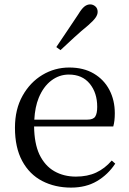

<svg xmlns="http://www.w3.org/2000/svg" viewBox="-20 -838 587 873"><path d="M303 15Q230 15 172 -15Q114 -45 81 -106Q48 -167 48 -257Q48 -341 82.5 -402.5Q117 -464 173 -497.5Q229 -531 295 -531Q360 -531 406.5 -503.5Q453 -476 477.5 -429Q502 -382 502 -323Q502 -287 495 -263H135Q136 -186 159 -136Q184 -84 227 -59.5Q270 -35 325 -35Q378 -35 417.5 -53.5Q457 -72 488 -108L504 -94Q471 -44 421 -14.5Q371 15 303 15ZM136 -294H377Q404 -294 413 -308Q422 -322 422 -352Q422 -416 388 -457.5Q354 -499 293 -499Q249 -499 213 -471.5Q177 -444 156 -393Q139 -351 136 -294ZM236 -624Q261 -661 285.5 -697.5Q310 -734 336 -773Q351 -798 363.5 -808Q376 -818 390 -818Q403 -818 413.5 -809Q424 -800 424 -784Q424 -771 414 -757Q404 -743 381 -723Q348 -696 317 -667.5Q286 -639 255 -610Z"/></svg>

Font: Early Summer Mincho
Style: Regular
Weight: 400
Designer: GuiWonder
Version: Version 1.002